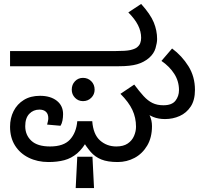

<svg xmlns="http://www.w3.org/2000/svg" viewBox="-20 -810 1036 974"><path d="M226 12Q170 12 125.5 -10Q81 -32 56 -72Q31 -112 31 -167Q31 -211 49 -246.5Q67 -282 101 -303Q135 -324 183 -324Q236 -324 268 -299Q300 -274 300 -231Q300 -215 297 -199Q294 -183 287 -172L219 -178Q221 -186 223 -194.5Q225 -203 225 -210Q225 -232 213 -243Q201 -254 180 -254Q149 -254 128.5 -232.5Q108 -211 108 -170Q108 -125 139 -96Q170 -67 234 -67Q303 -67 335 -102Q367 -137 372 -195H448Q453 -128 487.5 -97.5Q522 -67 570 -67Q606 -67 628 -82Q650 -97 660 -120.5Q670 -144 670 -167Q670 -213 651.5 -252.5Q633 -292 591 -334L661 -381L653 -327Q684 -299 705.5 -274.5Q727 -250 739 -225Q751 -200 751 -170Q751 -112 726.5 -71Q702 -30 662.5 -9Q623 12 577 12Q526 12 494 -1Q462 -14 440 -39.5Q418 -65 396 -101L427 -105Q401 -57 371.5 -32Q342 -7 306.5 2.5Q271 12 226 12ZM364 144 372 -15H449L457 144ZM401 -297Q377 -297 360.5 -314Q344 -331 344 -355Q344 -381 360.5 -398Q377 -415 401 -415Q426 -415 443 -398Q460 -381 460 -355Q460 -331 443 -314Q426 -297 401 -297ZM31 -474V-551H565Q619 -551 641 -556Q663 -561 674 -569Q687 -579 691.5 -591.5Q696 -604 696 -618Q696 -651 680 -682.5Q664 -714 631 -747L696 -790Q743 -738 760 -696.5Q777 -655 777 -612Q777 -593 769 -565.5Q761 -538 736 -516Q710 -494 675.5 -484Q641 -474 583 -474ZM817 -206Q784 -206 757.5 -216.5Q731 -227 705 -251Q679 -275 646 -315L661 -381Q687 -346 708.5 -322.5Q730 -299 753.5 -287.5Q777 -276 809 -276Q852 -276 870 -299Q888 -322 888 -353Q888 -398 864 -435.5Q840 -473 799 -501L853 -564Q903 -527 936 -474Q969 -421 969 -354Q969 -302 947.5 -269.5Q926 -237 891.5 -221.5Q857 -206 817 -206Z"/></svg>

Font: kannada25
Style: Book
Weight: 400
Designer: Jelle Bosma - Monotype Design Team
Foundry: Monotype Imaging Inc.
Version: Version 2.003